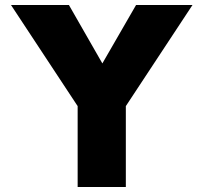

<svg xmlns="http://www.w3.org/2000/svg" viewBox="-20 -749 815 769"><path d="M291 0V-324L24 -729H256L390 -495L525 -729H751L484 -324V0Z"/></svg>

Font: BDO Grotesk Black
Style: Regular
Weight: 900
Designer: Deni Anggara
Foundry: Lokal Container
Version: Version 2.000